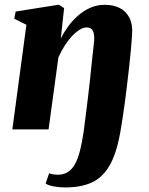

<svg xmlns="http://www.w3.org/2000/svg" viewBox="-20 -566 652 840"><path d="M266 254Q238.5 254 214.8 249.5Q191 245 179.5 237L195 192Q202.5 195.5 214.2 197Q226 198.5 232 198.5Q258 198.5 276.5 187Q295 175.5 308 152Q321 128.5 330 93.2Q339 58 346 10Q352 -36 357 -75.8Q362 -115.5 366.2 -150.8Q370.5 -186 373.8 -217.5Q377 -249 380 -277.8Q383 -306.5 386 -333.8Q389 -361 392 -387.5Q393 -406 390.5 -419Q388 -432 380.2 -439Q372.5 -446 359 -446Q345 -446 328.8 -436.2Q312.5 -426.5 295.8 -408.8Q279 -391 263.5 -367Q248 -343 235.5 -315L192.5 0H34L95.5 -457.5L42.5 -484L48.5 -515.5L237.5 -545.5L260.5 -530.5L246 -397.5Q258.5 -423 277.2 -449Q296 -475 320.5 -496.8Q345 -518.5 374.5 -531.8Q404 -545 439 -545Q475.5 -545 503.2 -531.2Q531 -517.5 546 -488.8Q561 -460 558 -415.5Q556 -385 552.8 -349.2Q549.5 -313.5 545.2 -274.8Q541 -236 536.2 -196.8Q531.5 -157.5 526.5 -119.8Q521.5 -82 516.2 -48Q511 -14 506 14Q489 108.5 457.8 160.8Q426.5 213 379.2 233.5Q332 254 266 254Z"/></svg>

Font: Merriweather 72pt Black
Style: Italic
Weight: 900
Italic angle: -7.8°
Version: Version 2.101